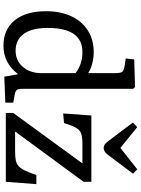

<svg xmlns="http://www.w3.org/2000/svg" viewBox="132 -952 833 1138"><g transform="rotate(90 549.0 -382.5)"><path d="M251 14Q154 14 100 -52.5Q46 -119 46 -238Q46 -325 76 -388.5Q106 -452 160.5 -486.5Q215 -521 290 -521Q323 -521 356.5 -512Q390 -503 413 -488V-644Q413 -679 405.5 -689.5Q398 -700 370 -704L326 -711L332 -761L495 -766L506 -755V-98Q506 -74 512.5 -65.5Q519 -57 539 -53L588 -44V3L434 9L420 -70H417Q351 14 251 14ZM280 -58Q339 -58 376 -101Q413 -144 413 -212V-413Q361 -454 288 -454Q145 -454 145 -248Q145 -156 180 -107Q215 -58 280 -58ZM649 0V-44L948 -454H831Q793 -454 771.5 -446.5Q750 -439 736.5 -415.5Q723 -392 709 -345L652 -340L664 -507H1057V-461L759 -55H877Q909 -55 929.5 -59Q950 -63 964 -75.5Q978 -88 990 -113Q1002 -138 1017 -181H1071L1057 0ZM856 -580Q846 -580 837 -585.5Q828 -591 815 -608L706 -753L733 -779L856 -679L983 -779L1009 -754L895 -602Q877 -580 856 -580Z"/></g></svg>

Font: Text Regular
Style: Regular
Weight: 400
Designer: Latin by Veronika Burian and Jose Scaglione. Greek by Irene Vlachou. Cyrillic by Vera Evstafieva.
Foundry: TypeTogether
Version: Version 3.002